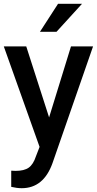

<svg xmlns="http://www.w3.org/2000/svg" viewBox="-20 -775 510 1009"><path d="M277 -608H190L285 -755H411ZM94 214Q69 214 39 207V122L62 123Q107 123 131 106Q155 89 169 46L188 -3L0 -531H118L238 -158L353 -531H469L256 82Q209 214 94 214Z"/></svg>

Font: Freesentation 6 SemiBold
Style: Regular
Weight: 600
Designer: glyphs from Roboto by Christian Robertson / Hangul glyphs from Noto Sans CJK(Source Han Sans) by Jang Soo-young and Kang
Foundry: PT&
Version: Version 2.001